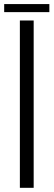

<svg xmlns="http://www.w3.org/2000/svg" viewBox="-42 -898 256 918"><path d="M53 0V-800H119V0ZM-22 -878.5H194V-840H-22Z"/></svg>

Font: Big Shoulders Stencil Display
Style: Regular
Weight: 400
Designer: Patric King
Foundry: XO Type Co
Version: Version 1.000